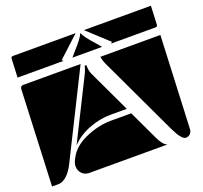

<svg xmlns="http://www.w3.org/2000/svg" viewBox="-110 -758 926 875"><g transform="rotate(-20 352.5 -320.0)"><path d="M0 -10 20 -475Q21 -490 35 -490H313L109 -81Q77 -16 35 -10ZM409 -490H700L680 -40Q679 -27 670.5 -18.5Q662 -10 650 -10Q629 -10 600 -71L421 -451Q412 -470 409 -490ZM132 -59Q132 -73 139 -87L143 -95Q167 -144 230 -172Q293 -200 356 -200H453L520 -58Q539 -17 560 -10H177Q156 -12 144 -26Q132 -40 132 -59ZM169 -148 312 -434Q327 -464 327 -476H336Q336 -449 344 -432L441 -226H361Q311 -226 258 -206Q205 -186 169 -148ZM22 -530 26 -620Q26 -630 36 -630H340L238 -536L245 -530ZM288 -530 306 -551Q355 -605 358 -621H362Q365 -605 414 -551L432 -530ZM380 -630H705L701 -540Q701 -530 691 -530H475L482 -536Z"/></g></svg>

Font: PrimecolorB
Style: Medium
Weight: 500
Designer: gluk
Foundry: gluk
Version: Version 0.672